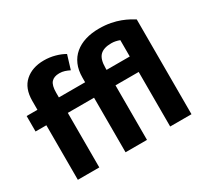

<svg xmlns="http://www.w3.org/2000/svg" viewBox="-144 -927 1219 1140"><g transform="rotate(-30 466.0 -357.5)"><path d="M722 0V-374H563V0H416V-374H236V0H89V-374H15V-480H89V-541Q89 -627 138.5 -671Q188 -715 268 -715Q307 -715 343.5 -705Q380 -695 407 -679L378 -584Q362 -592 345.5 -597.5Q329 -603 309 -603Q272 -603 254 -582.5Q236 -562 236 -513V-480H416V-511Q416 -562 432.5 -600Q449 -638 479.5 -663.5Q510 -689 552 -702Q594 -715 645 -715Q689 -715 724.5 -708Q760 -701 787.5 -690.5Q815 -680 835 -669Q855 -658 868 -650V0ZM666 -603Q613 -603 588 -578Q563 -553 563 -493V-480H722V-592Q709 -597 695 -600Q681 -603 666 -603Z"/></g></svg>

Font: Mukta Mahee ExtraBold
Style: Regular
Weight: 800
Designer: Shuchita Grover, Noopur Datye, Girish Dalvi, Yashodeep Gholap
Foundry: Ek Type
Version: Version 2.538;PS 1.000;hotconv 16.6.51;makeotf.lib2.5.65220;